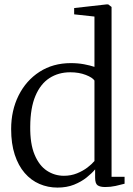

<svg xmlns="http://www.w3.org/2000/svg" viewBox="-20 -839 602 870"><path d="M240.5 11Q197 11 158.8 -5.5Q120.5 -22 91.8 -55.2Q63 -88.5 46.8 -138.2Q30.5 -188 30.5 -254Q30.5 -338.5 64.2 -406.2Q98 -474 159 -513.5Q220 -553 301 -553Q333.5 -553 361 -547.8Q388.5 -542.5 408 -536V-764L316 -774V-802.5L462 -819H470.5L485.5 -807.5V-38H544.5V-6.5Q526.5 -1.5 503.8 3.5Q481 8.5 456.5 8.5Q434 8.5 422.5 0.8Q411 -7 411 -34V-71.5Q396.5 -54 372.5 -34.8Q348.5 -15.5 315.5 -2.2Q282.5 11 240.5 11ZM269.5 -42.5Q301.5 -42.5 328.8 -53.5Q356 -64.5 376.5 -80.2Q397 -96 408 -109.5V-474Q399.5 -487.5 368.8 -499.5Q338 -511.5 298.5 -511.5Q245 -511.5 204.2 -485.2Q163.5 -459 140.5 -404.5Q117.5 -350 117 -266Q116 -187.5 136.8 -138Q157.5 -88.5 192.5 -65.5Q227.5 -42.5 269.5 -42.5Z"/></svg>

Font: Merriweather 60pt Light
Style: Regular
Weight: 300
Version: Version 2.100